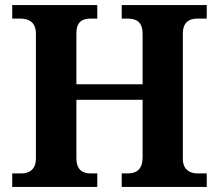

<svg xmlns="http://www.w3.org/2000/svg" viewBox="-20 -734 859 754"><path d="M28 0H362V-53H335C302 -53 280 -70 280 -112V-342H540V-116C540 -70 517 -53 482 -53H458V0H792V-53H755C724 -53 698 -69 698 -111V-601C698 -647 723 -661 755 -661H792V-714H458V-661H481C517 -661 540 -647 540 -601V-403H280V-603C280 -647 302 -661 335 -661H362V-714H28V-661H59C93 -661 121 -647 121 -602V-112C121 -70 97 -53 64 -53H28Z"/></svg>

Font: Noto Serif Malayalam
Style: Bold
Weight: 700
Designer: Indian type Foundry, Jelle Bosma, Monotype Design Team
Foundry: Monotype Imaging Inc.
Version: Version 2.104